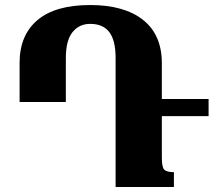

<svg xmlns="http://www.w3.org/2000/svg" viewBox="-20 -744 854 764"><path d="M58 -338V-494Q58 -604 129 -664Q200 -724 339 -724Q474 -724 549 -665Q624 -606 624 -492V-350H810V-282H624V-116Q624 -78 634 -68.5Q644 -59 672 -59V0H440V-514Q440 -583 415 -616Q390 -649 339 -649Q295 -649 268.5 -616Q242 -583 242 -513V-338Z"/></svg>

Font: Noto Serif Armenian SemiCondensed Black
Style: Regular
Weight: 900
Width: 4
Designer: Monotype Design Team
Foundry: Monotype Imaging Inc.
Version: Version 2.008; ttfautohint (v1.8.4.7-5d5b)